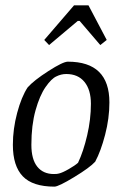

<svg xmlns="http://www.w3.org/2000/svg" viewBox="-20 -687 459 716"><path d="M28 -147Q28 -206 44 -266Q60 -326 83 -361Q106 -387 160.5 -422Q215 -457 233 -457Q388 -457 388 -305Q388 -246 372 -184.5Q356 -123 335 -84Q315 -62 256.5 -26.5Q198 9 183 9Q102 9 65 -29.5Q28 -68 28 -147ZM200 -40Q213 -43 236.5 -56.5Q260 -70 271 -80Q291 -122 305 -182Q319 -242 319 -300Q319 -352 295 -381.5Q271 -411 227 -411Q208 -411 190 -402Q172 -394 150 -362.5Q128 -331 112.5 -275.5Q97 -220 97 -147Q97 -93 119 -65.5Q141 -38 181 -38Q194 -38 200 -40ZM145 -538 256 -667H310L378 -538L354 -519L277 -609H270L163 -519Z"/></svg>

Font: Grenze Light
Style: Italic
Weight: 300
Italic angle: -10°
Designer: Renata Polastri
Foundry: Omnibus-Type
Version: Version 1.002; ttfautohint (v1.8)